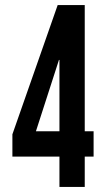

<svg xmlns="http://www.w3.org/2000/svg" viewBox="-20 -739 410 759"><path d="M215 -120H29V-208L208 -719H315V-220H350V-120H315V0H215ZM122 -220H215V-502H213Z"/></svg>

Font: Osterbar
Style: Regular
Weight: 500
Width: 3
Designer: Peter Wiegel, Basierend auf Erbar schmal-halbfette Grotesk v. Jacob Erbar
Foundry: Peter Wiegel
Version: Version 1.0